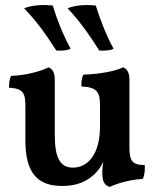

<svg xmlns="http://www.w3.org/2000/svg" viewBox="-20 -735 629 764"><path d="M261 -541C230 -598 206 -659 190 -713C150 -717 108 -715 76 -702C123 -653 161 -602 204 -534C226 -533 245 -533 261 -541ZM432 -541C401 -598 378 -659 361 -713C323 -717 281 -715 249 -702C295 -653 332 -602 375 -534C397 -533 416 -533 432 -541ZM556 -78C503 -79 495 -97 495 -153V-417C495 -448 485 -461 470 -467C439 -452 377 -440 312 -438C304 -424 304 -409 304 -391C368 -388 378 -367 378 -315V-233C378 -121 330 -68 270 -68C218 -68 198 -109 198 -199V-417C198 -448 188 -461 173 -467C142 -451 82 -435 24 -433C17 -419 16 -404 16 -386C75 -383 81 -362 81 -310V-176C81 -41 134 5 228 5C285 5 325 -12 358 -44C372 -58 383 -73 391 -92C388 -74 387 -59 387 -49C387 -8 398 2 416 9C454 -9 507 -21 548 -23C556 -39 557 -60 556 -78Z"/></svg>

Font: Vollkorn Semibold
Style: Regular
Weight: 600
Designer: Friedrich Althausen
Foundry: Friedrich Althausen
Version: Version 4.015;PS 004.015;hotconv 1.0.88;makeotf.lib2.5.64775